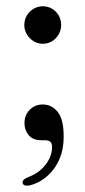

<svg xmlns="http://www.w3.org/2000/svg" viewBox="-20 -449 272 612"><path d="M116.5 -309.5Q100.5 -309.5 87 -317.8Q73.5 -326 65.5 -339.8Q57.5 -353.5 57.5 -369Q57.5 -386 65.5 -399.5Q73.5 -413 87 -421Q100.5 -429 116.5 -429Q133 -429 146.2 -421Q159.5 -413 167.2 -399.5Q175 -386 175 -369Q175 -353.5 167.2 -339.8Q159.5 -326 146.2 -317.8Q133 -309.5 116.5 -309.5ZM112 -2Q85 -2 71.5 -18Q58 -34 58 -56.5Q58 -82 74.8 -99Q91.5 -116 116.5 -116Q144.5 -116 163.8 -92.5Q183 -69 183 -14Q183 24 171.8 52.5Q160.5 81 142.8 100.2Q125 119.5 105.8 129.8Q86.5 140 71 142.5Q62 143.5 57.2 141Q52.5 138.5 52 133.5Q51.5 128 55.8 123.8Q60 119.5 72.5 114.5Q96 105.5 112.2 90.2Q128.5 75 137.2 56.8Q146 38.5 146 20Q146 9 141 3.5Q136 -2 122 -2Z"/></svg>

Font: Fraunces Light
Style: Regular
Weight: 300
Version: Version 1.000;[b76b70a41]